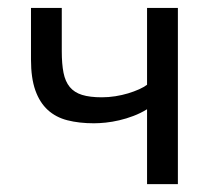

<svg xmlns="http://www.w3.org/2000/svg" viewBox="-20 -467 543 487"><path d="M136.7 -446.8V-336.9Q136.7 -304.7 141.1 -282.5Q145.5 -260.3 157 -246.3Q168.5 -232.4 188.2 -226.3Q208 -220.2 238.3 -220.2Q255.4 -220.2 272.5 -222.9Q289.6 -225.6 304.9 -230.2Q320.3 -234.9 332.8 -240.5Q345.2 -246.1 353 -252V-446.8H431.2V0H353V-189.9Q336.4 -179.7 318.4 -172.9Q300.3 -166 282.5 -161.9Q264.6 -157.7 248 -156Q231.4 -154.3 218.3 -154.3Q180.7 -154.3 151.1 -161.9Q121.6 -169.4 101.1 -188.2Q80.6 -207 69.6 -238Q58.6 -269 58.6 -315.9V-446.8Z"/></svg>

Font: PT Astra Sans
Style: Regular
Weight: 400
Designer: A.Korolkova, I. Chaeva
Foundry: ParaType Ltd
Version: Version 1.001; ttfautohint (v1.6)